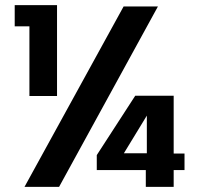

<svg xmlns="http://www.w3.org/2000/svg" viewBox="-20 -724 770 744"><path d="M37 -622V-704H201V-352H94V-622ZM592 -699 209 0H75L459 -699ZM695 -65H653V0H545V-65H355V-123L504 -353H653V-129H695ZM549 -276 460 -130H549Z"/></svg>

Font: MSTAGE SemiBold
Style: Regular
Weight: 600
Designer: Ninad Kale (Devanagari), Jonny Pinhorn (Latin)
Foundry: Indian Type Foundry
Version: 4.004